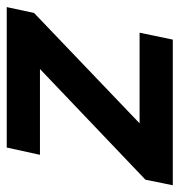

<svg xmlns="http://www.w3.org/2000/svg" viewBox="-12 -518 520 555"><g transform="rotate(-90 247.5 -240.0)"><path d="M6 -79 326 -384H78L99 -480H505L488 -401L169 -96H431L411 0H-10Z"/></g></svg>

Font: Prompt Medium
Style: Italic
Weight: 500
Italic angle: -12°
Designer: Katatrad Team
Foundry: CadsonDemak
Version: Version 1.001